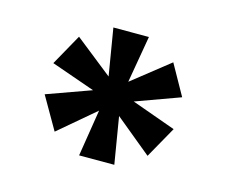

<svg xmlns="http://www.w3.org/2000/svg" viewBox="-65 -823 647 548"><g transform="rotate(15 259.0 -549.0)"><path d="M67.9 -502.9 198.2 -549.8 68.8 -595.2 120.1 -687 231 -599.1 208 -737.8H313L289.1 -599.1L398.9 -686L449.2 -596.2L318.8 -548.8L449.2 -502L397 -409.2L289.1 -498L312 -359.9H208L230 -498L123 -407.2Z"/></g></svg>

Font: Poppins SemiBold
Style: Regular
Weight: 600
Designer: Ninad Kale (Devanagari), Jonny Pinhorn (Latin)
Foundry: Indian Type Foundry
Version: 4.004